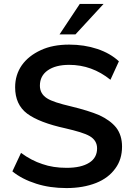

<svg xmlns="http://www.w3.org/2000/svg" viewBox="-20 -948 684 977"><path d="M318 9Q234 9 165 -13Q92 -36 43 -76L87 -170Q140 -131 196 -113Q250 -94 319 -94Q393 -94 434 -120Q474 -145 474 -193Q474 -233 437 -255Q418 -266 387 -275.5Q356 -285 313 -295Q180 -324 118 -370Q57 -416 57 -504Q57 -567 91 -616Q125 -664 188 -693Q248 -721 332 -721Q409 -721 475 -699Q541 -677 585 -636L542 -542Q448 -618 332 -618Q263 -618 223 -590Q183 -562 183 -512Q183 -471 219 -448Q236 -437 266.5 -427Q297 -417 340 -407Q431 -385 485 -362Q541 -336 571 -299Q601 -260 601 -202Q601 -137 567 -91Q532 -42 469 -17Q403 9 318 9ZM364 -773H283L386 -928H507Z"/></svg>

Font: PRinguin Sans
Style: Bold
Weight: 700
Designer: Vernon Adams
Foundry: Vernon Adams
Version: ""